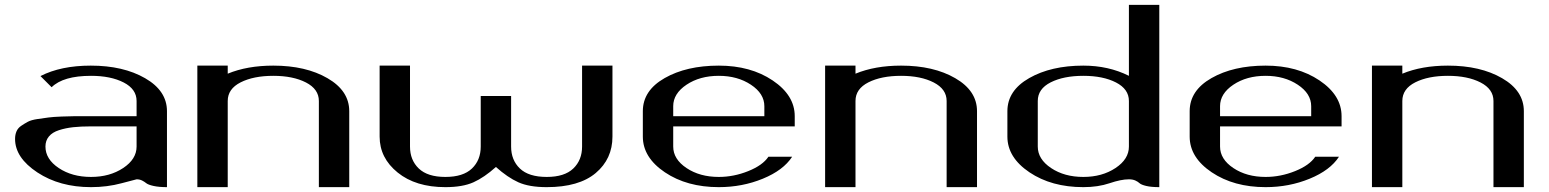

<svg xmlns="http://www.w3.org/2000/svg" viewBox="-20 -770 6373 790"><path d="M667 0Q633.8 0 611.8 -4.9Q589.8 -9.8 582 -16.1Q574.2 -22.5 564.5 -27.3Q554.7 -32.2 542 -32.2Q540 -32.2 480.5 -16.1Q420.9 0 354.5 0Q225.6 0 133.8 -60.5Q42 -121.1 42 -198.2Q42 -215.8 47.9 -229.5Q53.7 -243.2 67.4 -252.4Q81.1 -261.7 94.7 -269Q108.4 -276.4 134.8 -280.3Q161.1 -284.2 179.7 -286.6Q198.2 -289.1 233.9 -290.5Q269.5 -292 291 -292Q312.5 -292 354.5 -292H542V-354.5Q542 -403.3 488.8 -430.7Q435.5 -458 354.5 -458Q240.2 -458 192.4 -411.1L146.5 -457Q230.5 -500 353.5 -500Q487.3 -500 577.1 -448.2Q667 -396.5 667 -312.5ZM542 -250H354.5Q312.5 -250 281.2 -246.6Q250 -243.2 222.7 -234.4Q195.3 -225.6 181.2 -208.5Q167 -191.4 167 -167Q167 -115.2 221.7 -78.6Q276.4 -42 354.5 -42Q431.6 -42 486.8 -78.6Q542 -115.2 542 -167Z M1417 0H1292V-354.5Q1292 -403.3 1238.8 -430.7Q1185.5 -458 1104.5 -458Q1023.4 -458 970.2 -431.2Q917 -404.3 917 -354.5V0H792V-500H917V-466.8Q997.1 -500 1104.5 -500Q1238.3 -500 1327.6 -448.2Q1417 -396.5 1417 -312.5Z M2500 -500Q2500 -500 2500 -208Q2500 -116.2 2431.2 -58.1Q2362.3 0 2229.5 0Q2157.2 0 2112.8 -20Q2068.4 -40 2020.5 -83Q1972.7 -40 1928.2 -20Q1883.8 0 1812.5 0Q1690.4 0 1616.2 -60.1Q1542 -120.1 1542 -208V-500H1667V-167Q1667 -111.3 1703.1 -76.7Q1739.3 -42 1812.5 -42Q1885.7 -42 1921.9 -76.7Q1958 -111.3 1958 -167V-375H2083V-167Q2083 -111.3 2119.1 -76.7Q2155.3 -42 2229.5 -42Q2302.7 -42 2338.9 -76.7Q2375 -111.3 2375 -167V-500Z M3250 -250H2750V-167Q2750 -115.2 2804.7 -78.6Q2859.4 -42 2937.5 -42Q2999 -42 3058.6 -65.9Q3118.2 -89.8 3141.6 -125H3239.3Q3203.1 -69.3 3118.7 -34.7Q3034.2 0 2937.5 0Q2806.6 0 2715.8 -61Q2625 -122.1 2625 -208V-312.5Q2625 -397.5 2714.8 -448.7Q2804.7 -500 2937.5 -500Q3068.4 -500 3159.2 -439Q3250 -377.9 3250 -292ZM2750 -292H3125V-333Q3125 -384.8 3069.8 -421.4Q3014.6 -458 2937.5 -458Q2859.4 -458 2804.7 -421.4Q2750 -384.8 2750 -333Z M4000 0H3875V-354.5Q3875 -403.3 3821.8 -430.7Q3768.6 -458 3687.5 -458Q3606.4 -458 3553.2 -431.2Q3500 -404.3 3500 -354.5V0H3375V-500H3500V-466.8Q3580.1 -500 3687.5 -500Q3821.3 -500 3910.6 -448.2Q4000 -396.5 4000 -312.5Z M4750 0Q4716.8 0 4696.3 -4.9Q4675.8 -9.8 4668.9 -16.1Q4662.1 -22.5 4651.4 -27.3Q4640.6 -32.2 4625 -32.2Q4592.8 -32.2 4545.4 -16.1Q4498 0 4437.5 0Q4306.6 0 4215.8 -61Q4125 -122.1 4125 -208V-312.5Q4125 -397.5 4214.8 -448.7Q4304.7 -500 4437.5 -500Q4541 -500 4625 -458V-750H4750ZM4625 -167V-354.5Q4625 -403.3 4571.8 -430.7Q4518.6 -458 4437.5 -458Q4356.4 -458 4303.2 -431.2Q4250 -404.3 4250 -354.5V-167Q4250 -115.2 4304.7 -78.6Q4359.4 -42 4437.5 -42Q4514.6 -42 4569.8 -78.6Q4625 -115.2 4625 -167Z M5500 -250H5000V-167Q5000 -115.2 5054.7 -78.6Q5109.4 -42 5187.5 -42Q5249 -42 5308.6 -65.9Q5368.2 -89.8 5391.6 -125H5489.3Q5453.1 -69.3 5368.7 -34.7Q5284.2 0 5187.5 0Q5056.6 0 4965.8 -61Q4875 -122.1 4875 -208V-312.5Q4875 -397.5 4964.8 -448.7Q5054.7 -500 5187.5 -500Q5318.4 -500 5409.2 -439Q5500 -377.9 5500 -292ZM5000 -292H5375V-333Q5375 -384.8 5319.8 -421.4Q5264.6 -458 5187.5 -458Q5109.4 -458 5054.7 -421.4Q5000 -384.8 5000 -333Z M6250 0H6125V-354.5Q6125 -403.3 6071.8 -430.7Q6018.6 -458 5937.5 -458Q5856.4 -458 5803.2 -431.2Q5750 -404.3 5750 -354.5V0H5625V-500H5750V-466.8Q5830.1 -500 5937.5 -500Q6071.3 -500 6160.6 -448.2Q6250 -396.5 6250 -312.5Z"/></svg>

Font: okolaks
Style: Bold
Weight: 600
Width: 8
Version: Version 000.6.0